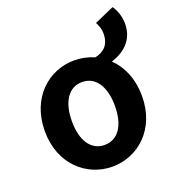

<svg xmlns="http://www.w3.org/2000/svg" viewBox="-140 -876 908 999"><g transform="rotate(-20 314.0 -376.0)"><path d="M313 -106C237 -106 194 -174 194 -279C194 -385 237 -454 313 -454C389 -454 432 -385 432 -279C432 -174 389 -106 313 -106ZM487 -718C496 -702 505 -678 505 -654C505 -592 473 -562 423 -551C388 -566 351 -574 313 -574C173 -574 44 -466 44 -279C44 -94 173 14 313 14C453 14 582 -94 582 -279C582 -375 548 -451 496 -501C569 -524 628 -574 628 -664C628 -703 613 -743 596 -766Z"/></g></svg>

Font: Source Han Sans Old Style Bold
Style: Regular
Weight: 700
Designer: Ryoko NISHIZUKA (kana & ideographs); Paul D. Hunt (Latin, Greek & Cyrillic); Wenlong ZHANG (bopomofo); Sandoll Communica
Foundry: Adobe Systems Incorporated
Version: Version 1.004;PS 1.004;hotconv 1.0.81;makeotf.lib2.5.63406